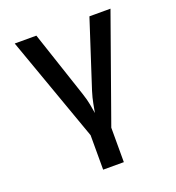

<svg xmlns="http://www.w3.org/2000/svg" viewBox="-132 -656 865 942"><g transform="rotate(-20 300.0 -185.0)"><path d="M354 180V0L550 -550H440L327 -202C313 -159 308 -118 303 -95C299 -118 294 -159 279 -202L163 -550H50L246 0V180Z"/></g></svg>

Font: Tekne LDO SemiBold
Style: Regular
Weight: 600
Monospace: yes
Designer: Alessio Laiso, Mario Rullo, Paolo Rosset
Foundry: Alessio Laiso
Version: Version 1.000;hotconv 1.0.109;makeotfexe 2.5.65596